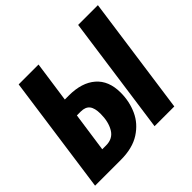

<svg xmlns="http://www.w3.org/2000/svg" viewBox="-167 -876 1059 1059"><g transform="rotate(-45 362.0 -346.5)"><path d="M472 -263Q472 -194 445 -134.5Q418 -75 359.5 -37.5Q301 0 210 0H9L106 -693H261L227 -454H259Q359 -454 415.5 -405Q472 -356 472 -263ZM570 -693H724L627 0H473ZM311 -259Q311 -304 294.5 -324.5Q278 -345 242 -345H212L179 -114H209Q262 -114 286.5 -155.5Q311 -197 311 -259Z"/></g></svg>

Font: Fira Sans Extra Condensed
Style: Bold Italic
Weight: 700
Width: 3
Italic angle: -8°
Designer: Carrois Corporate & Edenspiekermann AG
Foundry: Carrois Corporate GbR & Edenspiekermann AG
Version: Version 4.203